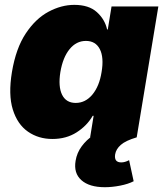

<svg xmlns="http://www.w3.org/2000/svg" viewBox="-20 -573 686 801"><path d="M198.7 6.8Q140.6 6.8 96.7 -23.7Q52.7 -54.2 33.4 -116.2Q14.2 -178.2 29.8 -272.5Q46.4 -371.6 87.4 -433.3Q128.4 -495.1 182.1 -523.9Q235.8 -552.7 290 -552.7Q350.6 -552.7 384 -522.5Q417.5 -492.2 426.8 -450.2H429.7L445.3 -545.9H640.6L550.3 0H356L370.6 -89.8H366.7Q342.8 -48.3 299.6 -20.8Q256.3 6.8 198.7 6.8ZM295.9 -143.6Q336.4 -143.6 365.5 -178.5Q394.5 -213.4 403.8 -272.5Q414.1 -333.5 396.5 -367.9Q378.9 -402.3 338.4 -402.3Q298.3 -402.3 270.3 -367.9Q242.2 -333.5 231.9 -272.5Q222.2 -211.9 239 -177.7Q255.9 -143.6 295.9 -143.6ZM417.5 208Q352.5 208 319.6 178.7Q286.6 149.4 295.4 97.7Q300.8 64.5 320.8 37.4Q340.8 10.3 368.2 -7.8L550.3 0Q503.9 13.7 483.9 31.5Q463.9 49.3 460.4 70.8Q455.1 104.5 485.8 104.5Q501.5 104.5 518.6 95.2L537.6 183.1Q515.1 194.8 481.4 201.4Q447.8 208 417.5 208Z"/></svg>

Font: Inter Black
Style: Italic
Weight: 900
Italic angle: -9.39999°
Designer: Rasmus Andersson
Foundry: rsms
Version: Version 4.000;git-a52131595